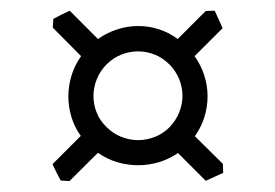

<svg xmlns="http://www.w3.org/2000/svg" viewBox="-20 -471 509 355"><path d="M177.2 -352.1Q165 -339.8 158.9 -324.5Q152.8 -309.1 152.8 -293.5Q152.8 -277.8 158.7 -262.9Q164.6 -248 176.8 -236.3Q189.5 -223.6 204.6 -217.8Q219.7 -211.9 235.4 -211.9Q251 -211.9 266.1 -217.8Q281.2 -223.6 293.5 -235.8Q305.2 -248 311.3 -263.2Q317.4 -278.3 317.4 -293.9Q317.4 -309.6 311.3 -324.7Q305.2 -339.8 293 -352.1Q280.8 -364.3 265.9 -370.1Q251 -376 235.4 -376Q219.7 -376 204.6 -370.1Q189.5 -364.3 177.2 -352.1ZM360.4 -136.7 309.1 -188Q292.5 -176.8 273.7 -171.1Q254.9 -165.5 235.4 -165.5Q215.8 -165.5 196.8 -171.1Q177.7 -176.8 161.1 -188.5L108.4 -136.2L92.3 -137.2Q88.4 -144 84.5 -151.9Q80.6 -159.7 77.1 -167.5L129.4 -219.7Q117.7 -235.8 112.1 -254.6Q106.4 -273.4 106.4 -293Q106.4 -312.5 112.3 -331.5Q118.2 -350.6 129.9 -367.2L77.6 -419.9L78.6 -436Q85.4 -439.9 93.3 -443.8Q101.1 -447.8 108.9 -451.2L161.1 -398.9Q177.7 -410.6 196.8 -416.7Q215.8 -422.9 235.4 -422.9Q254.9 -422.9 273.4 -417Q292 -411.1 308.6 -398.9L360.4 -450.7L377 -451.2L391.6 -418.9L339.8 -367.2Q351.6 -350.6 357.7 -331.5Q363.8 -312.5 363.8 -293Q363.8 -273.4 357.9 -254.6Q352.1 -235.8 340.3 -219.2L392.1 -168L392.6 -151.4Z"/></svg>

Font: Gentium Plus APac
Style: Regular
Weight: 400
Designer: J. Victor Gaultney, Annie Olsen, Iska Routamaa, Becca Hirsbrunner
Foundry: SIL International
Version: Version 5.000